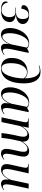

<svg xmlns="http://www.w3.org/2000/svg" viewBox="1464 -2274 820 3787"><g transform="rotate(90 1873.5 -380.0)"><path d="M180 10C331 10 415 -55 415 -166C415 -231 362 -272 268 -280V-282C374 -296 453 -333 453 -422C453 -491 393 -545 277 -545C136 -545 81 -489 81 -435C81 -404 105 -391 150 -391C165 -480 202 -535 274 -535C339 -535 355 -479 355 -416C355 -334 304 -286 227 -286H131L129 -276H223C286 -276 318 -226 318 -158C318 -66 262 0 180 0C80 0 39 -57 30 -125C21 -125 8 -110 8 -81C8 -23 71 10 180 10Z M661 10C741 10 804 -48 851 -151H852C847 -118 844 -100 844 -73C844 -21 874 10 922 10C972 10 1034 -24 1063 -50L1057 -58C1027 -36 1003 -24 981 -24C954 -24 940 -51 940 -104C940 -131 950 -193 955 -215L1023 -535H991L938 -505C912 -529 884 -546 830 -546C640 -546 532 -329 532 -173C532 -69 572 10 661 10ZM704 -17C664 -17 634 -60 634 -169C634 -302 707 -535 842 -535C873 -535 903 -523 918 -499L858 -207C845 -142 775 -17 704 -17Z M1326 10C1526 10 1624 -169 1624 -444C1624 -656 1543 -770 1399 -770C1341 -770 1296 -755 1270 -743L1273 -734C1297 -743 1325 -753 1366 -753C1487 -753 1525 -602 1525 -456C1506 -488 1461 -513 1405 -513C1202 -513 1122 -361 1122 -197C1122 -73 1188 10 1326 10ZM1326 0C1268 0 1225 -49 1225 -185C1225 -381 1306 -503 1404 -503C1462 -503 1505 -478 1526 -433C1520 -232 1459 0 1326 0Z M1830 10C1910 10 1973 -48 2020 -151H2021C2016 -118 2013 -100 2013 -73C2013 -21 2043 10 2091 10C2141 10 2203 -24 2232 -50L2226 -58C2196 -36 2172 -24 2150 -24C2123 -24 2109 -51 2109 -104C2109 -131 2119 -193 2124 -215L2192 -535H2160L2107 -505C2081 -529 2053 -546 1999 -546C1809 -546 1701 -329 1701 -173C1701 -69 1741 10 1830 10ZM1873 -17C1833 -17 1803 -60 1803 -169C1803 -302 1876 -535 2011 -535C2042 -535 2072 -523 2087 -499L2027 -207C2014 -142 1944 -17 1873 -17Z M3007 10C3059 10 3097 -20 3129 -47L3124 -55C3101 -37 3080 -28 3059 -28C3027 -28 3012 -55 3012 -101C3012 -131 3017 -169 3025 -206L3051 -324C3058 -358 3069 -401 3069 -434C3069 -493 3041 -545 2962 -545C2884 -545 2828 -498 2772 -410H2770C2771 -418 2772 -426 2772 -434C2772 -493 2744 -545 2665 -545C2587 -545 2531 -498 2475 -410H2473L2500 -536H2315L2313 -526H2321C2359 -526 2391 -519 2391 -479C2391 -473 2389 -453 2385 -434L2294 0H2387L2465 -364C2471 -393 2541 -512 2612 -512C2666 -512 2676 -470 2676 -430C2676 -387 2661 -330 2655 -303L2638 -225C2625 -164 2604 -32 2604 0H2699C2699 -30 2720 -169 2728 -206L2767 -381C2783 -410 2842 -512 2912 -512C2973 -512 2973 -462 2973 -430C2973 -387 2958 -330 2952 -303L2935 -225C2922 -164 2916 -122 2916 -90C2916 -32 2948 10 3007 10Z M3603 10C3653 10 3701 -20 3730 -46L3725 -53C3699 -34 3682 -26 3660 -26C3630 -26 3615 -52 3615 -104C3615 -131 3625 -193 3630 -215L3699 -536H3602L3531 -204C3516 -132 3436 -20 3372 -20C3326 -20 3313 -56 3313 -112C3313 -141 3325 -201 3333 -237L3399 -536H3213L3211 -526H3219C3257 -526 3289 -519 3289 -479C3289 -468 3284 -438 3280 -419L3234 -212C3226 -178 3216 -135 3216 -102C3216 -43 3244 9 3323 9C3415 9 3469 -56 3520 -144H3523C3520 -122 3519 -100 3519 -85C3519 -33 3550 10 3603 10Z"/></g></svg>

Font: Noto Serif Display
Style: Italic
Weight: 400
Italic angle: -12°
Designer: Monotype Design Team
Foundry: Monotype Imaging Inc.
Version: Version 2.009